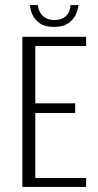

<svg xmlns="http://www.w3.org/2000/svg" viewBox="-20 -736 384 756"><path d="M68 0V-591H319V-555H119V-329H276V-291H119V-35H319V0ZM193 -630Q157 -630 136.5 -644.5Q116 -659 107.5 -679Q99 -699 98 -716H129Q133 -686 150.5 -671.5Q168 -657 193 -657Q220 -657 237.5 -671Q255 -685 258 -716H289Q287 -697 277.5 -677Q268 -657 247.5 -643.5Q227 -630 193 -630Z"/></svg>

Font: Alumni Sans Light
Style: Regular
Weight: 300
Version: Version 1.018